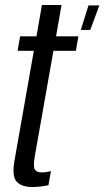

<svg xmlns="http://www.w3.org/2000/svg" viewBox="-20 -743 418 769"><path d="M109.5 6Q67 6 47 -15Q27 -36 38 -99.5L115.5 -539.5H50.5L60.5 -597.5H126L148 -723H226.5L204.5 -597.5H294L284 -539.5H194L119.5 -118Q112 -76 119.5 -64.2Q127 -52.5 147 -52.5Q165 -52.5 184 -57.5L174 -1Q140 6 109.5 6ZM303.5 -623 334.5 -721.5H378L341.5 -623Z"/></svg>

Font: Anybody Condensed Regular
Style: Italic
Weight: 400
Width: 3
Italic angle: -10°
Designer: Tyler Finck
Foundry: Etcetera Type Company
Version: Version 1.010; ttfautohint (v1.8.3) -l 8 -r 50 -G 200 -x 14 